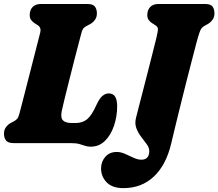

<svg xmlns="http://www.w3.org/2000/svg" viewBox="-20 -720 1099 966"><path d="M335 0H49Q20 0 10 -13.5Q0 -27 0 -47Q0 -67.5 10.8 -81.2Q21.5 -95 34.5 -101.5L49.5 -109.5Q61 -115.5 67 -123Q73 -130.5 78 -149.5Q88 -187.5 101.8 -241.2Q115.5 -295 130.5 -353.5Q145.5 -412 159.2 -465.5Q173 -519 182.5 -556.5Q188.5 -581.5 169.5 -593.5L156 -602Q143 -610.5 136.2 -620Q129.5 -629.5 129.5 -644.5Q129.5 -669.5 144.2 -684.8Q159 -700 186.5 -700H418.5Q448 -700 457.8 -686.5Q467.5 -673 467.5 -653Q467.5 -633 457.2 -619.5Q447 -606 434 -599L418 -590.5Q408 -585.5 401 -578.8Q394 -572 388.5 -550Q373 -491.5 357.2 -430.5Q341.5 -369.5 327.8 -314.5Q314 -259.5 304 -218.8Q294 -178 290.5 -160.5Q284 -127 297.2 -114Q310.5 -101 341.5 -101H359.5Q395.5 -101 418.8 -120.5Q442 -140 465 -191.5Q480.5 -225.5 495.8 -237.8Q511 -250 526.5 -250Q550 -250 559.8 -232.8Q569.5 -215.5 569.5 -187Q569.5 -134 553.5 -87Q537.5 -40 507.8 -11Q478 18 436 18Q420.5 18 407.8 13.5Q395 9 378.8 4.5Q362.5 0 335 0ZM967.5 -501.5Q961 -476.5 949.5 -432.2Q938 -388 923.8 -332.8Q909.5 -277.5 894.8 -217.5Q880 -157.5 866 -100.5Q852 -43.5 841 3.5Q815.5 110.5 753.8 168.5Q692 226.5 601 226.5Q545 226.5 516.8 197.5Q488.5 168.5 488.5 127.5Q488.5 93.5 509.8 69Q531 44.5 568 44.5Q587.5 44.5 609.2 54.2Q631 64 652.2 73.8Q673.5 83.5 691 83.5Q731 83.5 731 39.5Q731 23 718.2 5.5Q705.5 -12 690.2 -31.8Q675 -51.5 666 -75.2Q657 -99 664.5 -128Q668 -142.5 677.5 -179.2Q687 -216 699.5 -264.2Q712 -312.5 725 -363.5Q738 -414.5 749.2 -458.8Q760.5 -503 767 -530Q775 -564 774.5 -574.8Q774 -585.5 761 -593.5L747.5 -602Q734.5 -610 727.8 -619.8Q721 -629.5 721 -644.5Q721 -669 735.5 -684.5Q750 -700 778.5 -700H1010.5Q1040 -700 1049.5 -686.8Q1059 -673.5 1059 -653Q1059 -633 1048.2 -619.2Q1037.5 -605.5 1024.5 -598.5L1010 -590.5Q1001 -585.5 995.2 -579.2Q989.5 -573 983.5 -556Q977.5 -539 967.5 -501.5Z"/></svg>

Font: Fraunces 144pt S100 Black
Style: Italic
Weight: 900
Italic angle: -16°
Version: Version 1.000; ttfautohint (v1.8.3)